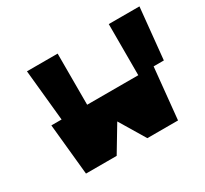

<svg xmlns="http://www.w3.org/2000/svg" viewBox="-109 -656 868 813"><g transform="rotate(-30 325.0 -250.0)"><path d="M125 -250H75L100 0H250L325 -125L400 0H550L575 -250H625L650 -500H500V-250H250V-500H100Z"/></g></svg>

Font: LS-VG5000 Bold Shifted
Style: Regular
Weight: 400
Designer: Justin Bihan, 2021
Foundry: Justin Bihan, 2021
Version: Version 1.000;Glyphs 3.1.2 (3151)